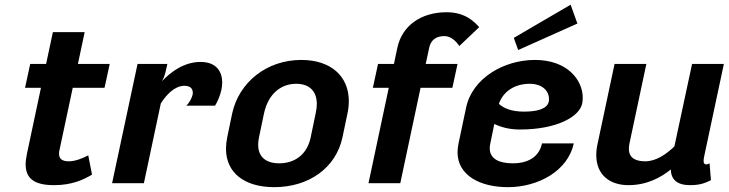

<svg xmlns="http://www.w3.org/2000/svg" viewBox="-20 -768 3055 805"><path d="M93.3 -125C90 -107.5 87.5 -92.5 87.5 -79.2C87.5 -16.7 127.5 8.3 206.7 8.3C284.2 8.3 331.7 -15.8 365.8 -35.8L350 -116.7C330 -105.8 296.7 -91.7 269.2 -91.7C241.7 -91.7 227.5 -100.8 227.5 -124.2C227.5 -129.2 228.3 -135 230 -141.7L285 -400H418.3L440 -500H306.7L335 -633.3H201.7L173.3 -500H106.7L85 -400H151.7Z M820.8 -508.3C753.3 -508.3 697.5 -468.3 659.2 -427.5C665.8 -439.2 670.8 -452.5 674.2 -466.7L681.7 -500H556.7L450 0H583.3L654.2 -334.2C678.3 -372.5 713.3 -408.3 753.3 -408.3C779.2 -408.3 788.3 -395 788.3 -379.2C788.3 -376.7 788.3 -373.3 787.5 -370.8C785 -359.2 774.2 -335.8 760.8 -325H881.7C891.7 -340.8 903.3 -367.5 908.3 -391.7C910 -401.7 911.7 -411.7 911.7 -421.7C911.7 -467.5 887.5 -508.3 820.8 -508.3Z M1221.7 -416.7C1270.8 -416.7 1308.3 -391.7 1308.3 -331.7C1308.3 -320 1306.7 -306.7 1303.3 -291.7L1282.5 -191.7C1267.5 -120 1215.8 -83.3 1150.8 -83.3C1095.8 -83.3 1062.5 -109.2 1062.5 -160.8C1062.5 -170 1063.3 -180.8 1065.8 -191.7L1086.7 -291.7C1105.8 -380 1162.5 -416.7 1221.7 -416.7ZM1243.3 -516.7C1098.3 -516.7 981.7 -423.3 953.3 -291.7L932.5 -191.7C929.2 -175 927.5 -159.2 927.5 -144.2C927.5 -44.2 1004.2 16.7 1130 16.7C1275 16.7 1388.3 -64.2 1415.8 -191.7L1436.7 -291.7C1440.8 -310 1442.5 -327.5 1442.5 -344.2C1442.5 -447.5 1368.3 -516.7 1243.3 -516.7Z M1525 0H1658.3L1743.3 -400H1876.7L1898.3 -500H1765L1779.2 -566.7C1785.8 -600 1808.3 -616.7 1843.3 -616.7C1870.8 -616.7 1893.3 -594.2 1905.8 -575L1989.2 -654.2C1970 -675 1932.5 -716.7 1852.5 -716.7C1745 -716.7 1665 -660 1645.8 -566.7L1631.7 -500H1565L1543.3 -400H1610Z M2400.8 -669.2 2372.5 -748.3 2134.2 -609.2 2152.5 -558.3ZM2071.7 -332.5C2090 -385.8 2139.2 -416.7 2200.8 -416.7C2255 -416.7 2281.7 -385.8 2281.7 -353.3C2281.7 -349.2 2281.7 -345.8 2280.8 -341.7C2274.2 -311.7 2233.3 -300 2176.7 -300C2124.2 -300 2091.7 -314.2 2071.7 -332.5ZM2222.5 -516.7C2092.5 -516.7 1960 -440 1934.2 -316.7L1902.5 -166.7C1900 -153.3 1898.3 -141.7 1898.3 -130C1898.3 -31.7 1994.2 16.7 2109.2 16.7C2237.5 16.7 2360.8 -51.7 2385.8 -166.7H2252.5C2240 -109.2 2193.3 -83.3 2130 -83.3C2074.2 -83.3 2033.3 -100.8 2033.3 -146.7C2033.3 -152.5 2034.2 -159.2 2035.8 -166.7L2052.5 -248.3C2080 -235 2115 -225 2160 -225C2315.8 -225 2409.2 -279.2 2420.8 -333.3C2422.5 -341.7 2423.3 -350 2423.3 -358.3C2423.3 -431.7 2360 -516.7 2222.5 -516.7Z M2881.7 -500 2807.5 -154.2C2773.3 -120.8 2730 -91.7 2685.8 -91.7C2649.2 -91.7 2616.7 -102.5 2616.7 -144.2C2616.7 -150.8 2617.5 -158.3 2619.2 -166.7L2690 -500H2556.7L2485.8 -166.7C2481.7 -149.2 2480 -132.5 2480 -118.3C2480 -31.7 2540 8.3 2615 8.3C2692.5 8.3 2751.7 -24.2 2792.5 -57.5C2793.3 -16.7 2817.5 8.3 2873.3 8.3C2920.8 8.3 2940.8 -3.3 2960.8 -12.5L2955 -83.3C2955 -83.3 2945 -76.7 2937.5 -79.2C2932.5 -80.8 2930 -85 2930 -93.3C2930 -98.3 2930.8 -105.8 2933.3 -116.7L3015 -500Z"/></svg>

Font: BoonHome
Style: Bold Oblique
Weight: 700
Italic angle: -12°
Designer: Sungsit Sawaiwan
Foundry: Sungsit Sawaiwan
Version: Version 0.2